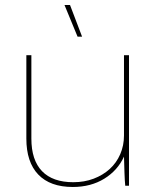

<svg xmlns="http://www.w3.org/2000/svg" viewBox="-20 -740 629 765"><path d="M270 5Q342 5 395.5 -28Q449 -61 474 -116Q475 -81 476 -50.5Q477 -20 479 0H494V-520H474V-200Q474 -160 459 -125.5Q444 -91 417 -66.5Q390 -42 353 -28Q316 -14 272 -14Q190 -14 147.5 -58Q105 -102 105 -188V-520H85V-188Q85 -94 132.5 -44.5Q180 5 270 5ZM289 -594H307L259 -720H237Z"/></svg>

Font: Fixel Variable
Style: Regular
Weight: 100
Width: 3
Designer: AlfaBravo + MacPaw
Foundry: Kyrylo Tkachov, Marchela Mozhyna, Serhii Makarenko, Maria Weinstein, Zakhar Kryvoshyya
Version: Version 1.211